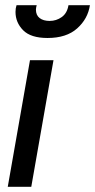

<svg xmlns="http://www.w3.org/2000/svg" viewBox="-20 -723 368 743"><path d="M10 0 96 -490H187L101 0ZM164 -576Q99 -576 69.5 -606Q40 -636 40 -677Q40 -691 44 -703H122Q121 -699 120 -694.5Q119 -690 119 -686Q119 -664 133.5 -653Q148 -642 172 -642Q198 -642 219 -657Q240 -672 245 -703H328Q320 -650 278.5 -613Q237 -576 164 -576Z"/></svg>

Font: Cabin VF Beta
Style: Italic
Weight: 400
Italic angle: -7°
Designer: Pablo Impallari
Foundry: Pablo Impallari. http://www.impallari.com Igino Marini. http://www.ikern.com
Version: Version 2.300